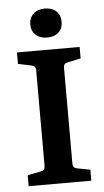

<svg xmlns="http://www.w3.org/2000/svg" viewBox="-54 -783 444 818"><g transform="rotate(-5 168.5 -374.0)"><path d="M303 -523 246 -511Q229 -508 229 -490V-80Q229 -61 246 -58L303 -47V0H35V-47L92 -58Q110 -61 110 -79V-490Q110 -508 92 -511L35 -523V-572H303ZM236 -686Q236 -657 218 -640.5Q200 -624 169 -624Q139 -624 120.5 -640.5Q102 -657 102 -686Q102 -714 120.5 -731Q139 -748 169 -748Q200 -748 218 -731Q236 -714 236 -686Z"/></g></svg>

Font: Yrsa SemiBold
Style: Regular
Weight: 600
Version: Version 2.004